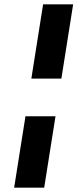

<svg xmlns="http://www.w3.org/2000/svg" viewBox="-20 -790 356 882"><path d="M178 -770H316L262 -429H124ZM97 -256H235L183 72H45Z"/></svg>

Font: Exo ExtraBold
Style: Italic
Weight: 800
Italic angle: -9°
Designer: Natanael Gama
Foundry: Natanael Gama
Version: Version 1.500; ttfautohint (v1.6)